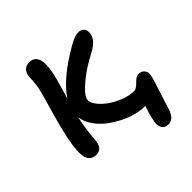

<svg xmlns="http://www.w3.org/2000/svg" viewBox="-241 -869 1226 1226"><g transform="rotate(-45 372.5 -255.5)"><path d="M109.9 11.2Q59.1 11.2 45.7 -34.7Q32.2 -80.6 53.2 -187Q71.3 -274.9 106.7 -396.7Q142.1 -518.6 147 -542Q154.3 -577.1 155.8 -611.1Q157.2 -645 159.2 -655.8Q171.4 -710 223.1 -710Q313 -710 280.8 -551.8Q274.4 -518.1 231.9 -374Q299.8 -480.5 487.8 -589.8Q544.9 -624 579.1 -624Q606 -624 619.9 -607.2Q633.8 -590.3 627.9 -560.1Q622.1 -533.2 602.8 -512.5Q583.5 -491.7 546.9 -472.2Q456.1 -425.8 389.9 -370.1Q323.7 -314.5 316.9 -280.8Q312 -258.3 334.2 -227.5Q356.4 -196.8 392.8 -170.2Q429.2 -143.6 477.1 -124.8Q524.9 -106 566.9 -106Q578.6 -106 591.6 -115Q604.5 -124 614.3 -135Q624 -146 637.7 -155Q651.4 -164.1 664.1 -164.1Q689 -164.1 704.3 -146.2Q719.7 -128.4 712.9 -96.2Q708.5 -73.2 681.6 6.8Q654.8 86.9 644 125Q633.3 160.6 616 179.9Q598.6 199.2 570.8 199.2Q539.6 199.2 526.9 176.5Q514.2 153.8 520 123Q529.3 71.3 550.8 11.2H543Q507.3 11.2 463.4 -0.5Q419.4 -12.2 375 -35.2Q330.6 -58.1 292.5 -88.1Q254.4 -118.2 227.8 -158.4Q201.2 -198.7 195.8 -241.2Q193.4 -230.5 189 -206.1Q177.2 -147.9 173.8 -101.6Q170.4 -55.2 167 -38.1Q161.6 -14.6 147.2 -1.7Q132.8 11.2 109.9 11.2Z"/></g></svg>

Font: Shantell Sans Irregular
Style: Italic
Weight: 600
Italic angle: -11.31°
Designer: Stephen Nixon, Anya Danilova, Shantell Martin
Foundry: Arrow Type
Version: Version 1.006;[9816181b4]